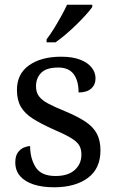

<svg xmlns="http://www.w3.org/2000/svg" viewBox="-20 -786 491 816"><path d="M210 10Q160 10 123 -2Q86 -14 65.5 -37.5Q45 -61 45 -96Q45 -123 56 -138Q67 -153 81.5 -159Q96 -165 108 -165Q108 -113 131.5 -75.5Q155 -38 216 -38Q269 -38 297.5 -63.5Q326 -89 326 -129Q326 -154 315.5 -170Q305 -186 278.5 -201.5Q252 -217 203 -238Q152 -261 118.5 -282.5Q85 -304 68.5 -332.5Q52 -361 52 -404Q52 -472 103.5 -508.5Q155 -545 240 -545Q288 -545 320.5 -532.5Q353 -520 369.5 -499Q386 -478 386 -453Q386 -426 367.5 -409.5Q349 -393 314 -393Q314 -443 293 -471Q272 -499 228 -499Q177 -499 155 -476.5Q133 -454 133 -419Q133 -394 145.5 -377Q158 -360 185.5 -345.5Q213 -331 257 -313Q310 -291 343 -269Q376 -247 391.5 -218Q407 -189 407 -147Q407 -69 353 -29.5Q299 10 210 10ZM178 -619Q193 -638 209 -664Q225 -690 240 -717Q255 -744 265 -766H372V-756Q363 -743 345 -723Q327 -703 304.5 -681Q282 -659 259 -639.5Q236 -620 216 -606H178Z"/></svg>

Font: Noto Serif Tamil
Style: Regular
Weight: 400
Designer: Indian Type Foundry, Tom Grace, and the Monotype Design Team
Foundry: Monotype Imaging Inc.
Version: Version 2.003